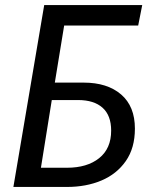

<svg xmlns="http://www.w3.org/2000/svg" viewBox="-20 -740 587 760"><path d="M155 -720H543L527 -639H234L197 -413H311Q405 -413 459.5 -366Q514 -319 514 -231Q514 -154 478 -102.5Q442 -51 381.5 -25.5Q321 0 245 0H33ZM420 -223Q420 -283 386 -313.5Q352 -344 289 -344H185L142 -76H245Q325 -76 372.5 -114Q420 -152 420 -223Z"/></svg>

Font: Nebula Sans Medium
Style: Regular
Weight: 500
Italic angle: -9°
Designer: Paul D. Hunt for Adobe (as Source Sans)
Foundry: Nebula Entertainment & Broadcasting LLC
Version: Version 1.010